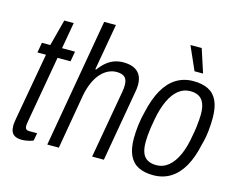

<svg xmlns="http://www.w3.org/2000/svg" viewBox="-101 -877 1297 1042"><g transform="rotate(15 547.5 -355.5)"><path d="M97 11Q73 11 58.5 3.5Q44 -4 38 -18Q32 -32 32 -52Q32 -62 34 -74Q36 -86 38 -99L104 -469H56L66 -526H113L152 -674H205L179 -526H252L242 -469H169L104 -99Q103 -92 101.5 -83Q100 -74 100 -69Q100 -57 105.5 -51Q111 -45 125 -45H168L160 -2Q151 2 139.5 5Q128 8 117 9.5Q106 11 97 11Z M237 0 363 -723H429L383 -462H388Q408 -489 429 -506Q450 -523 473.5 -530.5Q497 -538 521 -538Q554 -538 578 -528Q602 -518 615.5 -496.5Q629 -475 629 -440Q629 -429 627.5 -416.5Q626 -404 623 -390L555 0H489L556 -380Q558 -391 559 -400.5Q560 -410 560 -419Q560 -440 553.5 -453Q547 -466 533 -472Q519 -478 498 -478Q476 -478 453.5 -467.5Q431 -457 411.5 -435.5Q392 -414 377.5 -381.5Q363 -349 355 -307L302 0Z M834 12Q785 12 751 -5Q717 -22 699.5 -59Q682 -96 682 -154Q682 -191 687 -230.5Q692 -270 702 -308Q719 -384 748 -435Q777 -486 819 -512Q861 -538 915 -538Q965 -538 999 -521Q1033 -504 1050 -467Q1067 -430 1067 -371Q1067 -333 1062.5 -293.5Q1058 -254 1047 -216Q1031 -141 1002 -90.5Q973 -40 931 -14Q889 12 834 12ZM836 -45Q875 -45 905 -70Q935 -95 955.5 -141Q976 -187 986 -250Q992 -279 994.5 -301.5Q997 -324 998.5 -341.5Q1000 -359 1000 -374Q1000 -412 990 -435.5Q980 -459 961 -470Q942 -481 913 -481Q876 -481 847 -458Q818 -435 797.5 -392Q777 -349 765 -287Q759 -256 755.5 -231.5Q752 -207 750.5 -187.5Q749 -168 749 -151Q749 -114 758.5 -90.5Q768 -67 788 -56Q808 -45 836 -45ZM906 -591 849 -720V-723H911L954 -591Z"/></g></svg>

Font: Archivo Condensed Light
Style: Italic
Weight: 300
Width: 3
Italic angle: -10°
Designer: Hector Gatti
Foundry: Omnibus-Type
Version: Version 2.001